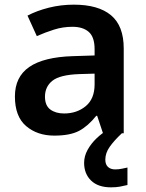

<svg xmlns="http://www.w3.org/2000/svg" viewBox="-20 -572 628 824"><path d="M297 -552Q402 -552 456.5 -506.5Q511 -461 511 -364V0H422L397 -75H393Q358 -31 319.5 -10.5Q281 10 213 10Q140 10 92 -31Q44 -72 44 -158Q44 -242 105.5 -284.5Q167 -327 292 -331L386 -334V-361Q386 -413 361 -435Q336 -457 291 -457Q250 -457 212 -445Q174 -433 138 -417L98 -505Q138 -526 189.5 -539Q241 -552 297 -552ZM320 -254Q237 -251 205 -225.5Q173 -200 173 -157Q173 -119 196 -102Q219 -85 255 -85Q310 -85 348 -116.5Q386 -148 386 -210V-256ZM432 113Q432 134 443.5 144.5Q455 155 474 155Q490 155 503.5 152Q517 149 527 147V222Q511 226 494.5 229Q478 232 456 232Q401 232 371 203Q341 174 341 127Q341 98 356 71Q371 44 394 22Q417 0 444 -16L503 0Q469 32 450.5 58.5Q432 85 432 113Z"/></svg>

Font: Noto Sans Tangsa SemiBold
Style: Regular
Weight: 600
Version: Version 1.504